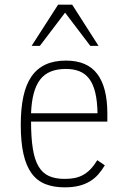

<svg xmlns="http://www.w3.org/2000/svg" viewBox="-20 -786 538 821"><path d="M112.8 -266.1Q112.8 -197.3 120.4 -150.1Q127.9 -103 144.8 -74.5Q161.6 -45.9 189.2 -33.4Q216.8 -21 256.8 -21Q280.3 -21 299.6 -24.9Q318.8 -28.8 335.7 -38.1Q352.5 -47.4 367.2 -62.7Q381.8 -78.1 396 -101.1L428.2 -79.1Q415 -57.1 399.7 -39.8Q384.3 -22.5 364 -10.3Q343.8 2 317.6 8.5Q291.5 15.1 256.8 15.1Q209 15.1 173.6 1Q138.2 -13.2 115 -44.9Q91.8 -76.7 80.3 -127.7Q68.8 -178.7 68.8 -252Q68.8 -320.8 79.8 -372.6Q90.8 -424.3 114.3 -458.5Q137.7 -492.7 174.3 -509.8Q210.9 -526.9 262.2 -526.9Q353 -526.9 396 -469.7Q439 -412.6 439 -300.8V-266.1ZM397 -301.8Q396 -354.5 387.2 -390.6Q378.4 -426.8 361.6 -449Q344.7 -471.2 319.8 -481.2Q294.9 -491.2 262.2 -491.2Q224.1 -491.2 196.8 -480Q169.4 -468.8 151.6 -445.6Q133.8 -422.4 124.3 -386.7Q114.7 -351.1 112.8 -301.8ZM366.2 -589.8 258.3 -731.9 150.4 -589.8H115.2L228.5 -766.1H288.6L401.4 -589.8Z"/></svg>

Font: Clear Sans Thin
Style: Regular
Weight: 250
Foundry: Intel Corporation
Version: Version 1.00